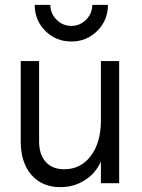

<svg xmlns="http://www.w3.org/2000/svg" viewBox="-20 -750 583 786"><path d="M227.1 16.1Q152.3 16.1 108.6 -34.2Q64.9 -84.5 64.9 -170.9V-500H140.1V-170.9Q140.1 -117.2 167.2 -87.2Q194.3 -57.1 243.2 -57.1Q310.5 -57.1 351.8 -111.8Q393.1 -166.5 393.1 -256.8V-500H467.8V0H393.1V-88.9Q372.1 -41 327.6 -12.5Q283.2 16.1 227.1 16.1ZM272 -580.1Q209 -580.1 165.5 -623.5Q122.1 -667 122.1 -730H186Q186.5 -694.3 211.7 -669.2Q236.8 -644 272 -644Q307.1 -644 332.3 -669.2Q357.4 -694.3 357.9 -730H421.9Q421.9 -667 378.2 -623.5Q334.5 -580.1 272 -580.1Z"/></svg>

Font: Uncut Sans
Style: Regular
Weight: 400
Designer: Kasper Nordkvist
Foundry: UNCUT.wtf
Version: Version 1.304;Glyphs 3.2 (3246)